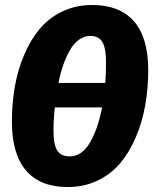

<svg xmlns="http://www.w3.org/2000/svg" viewBox="-20 -733 620 771"><path d="M350.1 -712.9Q460.9 -712.9 518.1 -647.2Q575.2 -581.5 575.2 -451.2Q575.2 -377.4 563.2 -310.1Q551.3 -242.7 525.6 -182.4Q500 -122.1 462.9 -77.9Q425.8 -33.7 371.6 -7.8Q317.4 18.1 252 18.1Q141.6 18.1 84.7 -48.1Q27.8 -114.3 27.8 -244.1Q27.8 -317.4 39.6 -384.8Q51.3 -452.1 76.7 -512.2Q102.1 -572.3 139.2 -616.7Q176.3 -661.1 230.5 -687Q284.7 -712.9 350.1 -712.9ZM342.8 -588.9Q318.4 -588.9 297.4 -573.7Q276.4 -558.6 260.7 -531.5Q245.1 -504.4 233.9 -471.9Q222.7 -439.5 214.8 -399.9H402.8Q405.8 -444.3 405.8 -482.9Q405.8 -540 390.9 -564.5Q376 -588.9 342.8 -588.9ZM258.8 -105Q308.6 -105 340.8 -159.7Q373 -214.4 390.1 -301.8H200.2Q194.8 -254.9 194.8 -208Q194.8 -151.9 210 -128.4Q225.1 -105 258.8 -105Z"/></svg>

Font: Fira Sans Compressed ExtraBold
Style: Italic
Weight: 800
Width: 3
Italic angle: -8°
Designer: Carrois Corporate & Edenspiekermann AG
Foundry: Carrois Corporate GbR & Edenspiekermann AG
Version: Version 4.203;PS 004.203;hotconv 1.0.88;makeotf.lib2.5.64775